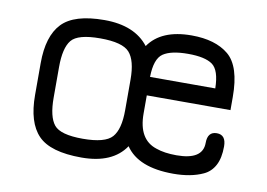

<svg xmlns="http://www.w3.org/2000/svg" viewBox="-57 -535 862 620"><g transform="rotate(10 374.5 -225.0)"><path d="M416 -294.9H629.9Q628.9 -354.5 604.5 -372.1Q580.1 -389.6 524.4 -389.6Q468.8 -389.6 442.9 -372.1Q417 -354.5 416 -294.9ZM121.1 -275.4V-174.8Q121.1 -112.3 142.1 -86.4Q163.1 -60.5 236.3 -60.5Q309.6 -60.5 332.5 -86.4Q355.5 -112.3 355.5 -174.8V-275.4Q355.5 -337.9 332.5 -363.8Q309.6 -389.6 236.3 -389.6Q163.1 -389.6 142.1 -363.8Q121.1 -337.9 121.1 -275.4ZM386.7 -62.5Q344.7 0 242.7 0Q140.6 0 100.6 -41.5Q60.5 -83 60.5 -172.9V-277.3Q60.5 -366.2 100.6 -408.2Q140.6 -450.2 239.7 -450.2Q338.9 -450.2 384.8 -390.6Q425.8 -450.2 525.4 -450.2Q603.5 -450.2 647 -414.1Q690.4 -377.9 690.4 -277.3V-234.4H416V-174.8Q416 -89.8 476.6 -70.3Q503.9 -60.5 543.9 -60.5Q629.9 -60.5 629.9 -116.2Q629.9 -153.3 660.2 -153.3Q690.4 -153.3 690.4 -115.2Q690.4 -77.1 677.7 -53.2Q665 -29.3 641.6 -18.6Q601.6 0 543.9 0Q428.7 0 386.7 -62.5Z"/></g></svg>

Font: Jura
Style: Medium
Weight: 500
Version: Version 2.6.1